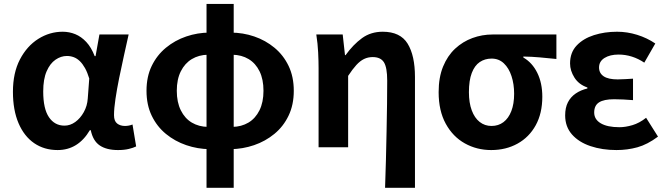

<svg xmlns="http://www.w3.org/2000/svg" viewBox="-20 -731 3309 953"><path d="M265.9 13.8Q199.6 13.8 149.7 -20.3Q99.9 -54.4 72 -119.5Q44.2 -184.6 44.2 -275.5Q44.2 -369.3 78.9 -435.9Q113.6 -502.4 170 -538Q226.4 -573.5 291.1 -573.5Q324 -573.5 353.6 -561.4Q383.3 -549.3 408.2 -522.7Q433.1 -496.1 450 -452.4H454.3L473.5 -559.8H618.5Q607.5 -509.8 594.9 -453.7Q582.4 -397.7 571.3 -342.8Q560.2 -287.8 553.1 -240.2Q545.9 -192.5 545.9 -159.3Q545.9 -130.2 561.4 -118Q576.9 -105.8 600.5 -105.8Q608.9 -105.8 618.6 -107.5Q628.3 -109.2 637.7 -113L655.8 -4.2Q641.6 2.9 619.1 8.3Q596.5 13.8 565.5 13.8Q509.1 13.8 475.2 -9Q441.4 -31.8 430.5 -84.8H426Q367.6 13.8 265.9 13.8ZM300.1 -107.4Q328.5 -107.4 353.6 -125.5Q378.7 -143.6 395.9 -174.4Q413.2 -205.2 415.6 -242.3L423 -341.3Q413.9 -371.4 402 -392.9Q390 -414.3 376.1 -427.7Q362.1 -441.2 345.9 -447.2Q329.6 -453.2 312 -453.2Q282.5 -453.2 255.3 -434.5Q228.2 -415.8 211.4 -377Q194.5 -338.2 194.5 -277.1Q194.5 -191 223 -149.2Q251.4 -107.4 300.1 -107.4Z M1020.7 9.4Q960.7 8.7 904.5 -10.5Q848.2 -29.7 803.5 -66.4Q758.9 -103 733 -156.8Q707.2 -210.5 707.2 -280.4Q707.2 -350.3 733 -403.7Q758.9 -457.2 803.5 -494Q848.2 -530.9 904.5 -550Q960.7 -569.2 1020.7 -569.2L1012.1 -459.4Q966.9 -458.6 932.1 -437.7Q897.4 -416.8 877.5 -377.1Q857.5 -337.4 857.5 -280.4Q857.5 -223.5 877.5 -183.4Q897.4 -143.2 932.1 -122.5Q966.9 -101.9 1012.1 -101.1ZM1124.6 9.4 1133.2 -101.1Q1178.5 -101.9 1213.2 -122.5Q1247.9 -143.2 1267.9 -183.4Q1287.8 -223.5 1287.8 -280.4Q1287.8 -337.4 1268.3 -377.1Q1248.8 -416.8 1214.2 -437.7Q1179.6 -458.6 1133.2 -459.4L1124.6 -569.2Q1186.1 -569.2 1242 -550Q1298 -530.9 1342.5 -494Q1386.9 -457.2 1412.5 -403.7Q1438.2 -350.3 1438.2 -280.4Q1438.2 -210.5 1412.3 -156.8Q1386.5 -103 1341.9 -66.4Q1297.3 -29.7 1241.1 -10.5Q1184.9 8.7 1124.6 9.4ZM1005.1 201.1V-711.4H1140V201.1Z M1891.3 201.1Q1893.9 135.1 1895.6 63Q1897.2 -9 1898.8 -79.8Q1900.4 -150.6 1901.1 -214.8Q1901.9 -278.9 1901.9 -330.9Q1901.9 -396 1885.6 -421.9Q1869.3 -447.7 1829.7 -447.7Q1806.7 -447.7 1787 -438.2Q1767.3 -428.7 1748.6 -408.2Q1729.9 -387.7 1708 -354.4V0H1561.3V-392.9Q1561.3 -426.4 1559.2 -470.4Q1557.1 -514.3 1550 -559.8H1681L1692.4 -457.2H1695.2Q1733.2 -510 1777 -541.8Q1820.8 -573.5 1879.5 -573.5Q1966.9 -573.5 2003.3 -514.3Q2039.7 -455 2039.7 -349.1V201.1Z M2418.1 13.8Q2346.6 13.8 2287.3 -19.3Q2228 -52.3 2192.6 -116.7Q2157.2 -181.1 2157.2 -273.4Q2157.2 -346.7 2179.2 -400.5Q2201.2 -454.2 2239 -489.4Q2276.9 -524.6 2324.9 -542.2Q2372.9 -559.8 2425 -559.8H2741.7V-438.2Q2695.7 -442.7 2658.9 -446.2Q2622 -449.6 2577.6 -450.4V-445.6Q2621.9 -420.1 2646.8 -369.5Q2671.8 -318.8 2671.8 -250.8Q2671.8 -168.7 2639.1 -109.3Q2606.4 -50 2548.8 -18.1Q2491.3 13.8 2418.1 13.8ZM2419.6 -105.8Q2453.9 -105.8 2479 -124.8Q2504.1 -143.7 2518 -179.6Q2531.9 -215.4 2531.9 -265.6Q2531.9 -313.5 2518.9 -353.1Q2506 -392.7 2481.1 -416.4Q2456.2 -440.2 2420.1 -440.2Q2386.8 -440.2 2361.3 -423Q2335.9 -405.9 2321.7 -368.9Q2307.5 -331.9 2307.5 -273.4Q2307.5 -220.9 2321.6 -183.1Q2335.7 -145.3 2361 -125.6Q2386.3 -105.8 2419.6 -105.8Z M3039.9 13.8Q2969.1 13.8 2911 -5.7Q2852.9 -25.2 2819 -63.7Q2785.2 -102.2 2785.2 -158.2Q2785.2 -196.6 2798.9 -223.3Q2812.7 -250 2837.7 -267Q2862.6 -284 2895.5 -291.8V-296.8Q2852.9 -311.5 2831.2 -345.9Q2809.5 -380.4 2809.5 -415.9Q2809.5 -470.3 2842.2 -505Q2874.9 -539.6 2928 -556.6Q2981.1 -573.5 3042.8 -573.5Q3093.1 -573.5 3142.4 -558.2Q3191.6 -542.9 3232.6 -515.1L3178 -420Q3148.6 -439.8 3116.4 -450Q3084.1 -460.2 3050.1 -460.2Q3007.7 -460.2 2980.5 -443.3Q2953.4 -426.4 2953.4 -396Q2953.4 -367.9 2976.2 -352.4Q2999.1 -336.9 3045.6 -336.9Q3063 -336.9 3082.9 -338.2Q3102.8 -339.5 3122 -340.5V-234Q3097.4 -236 3073.8 -237.2Q3050.2 -238.4 3028.1 -238.4Q2977.8 -238.4 2953.5 -223Q2929.3 -207.6 2929.3 -172.6Q2929.3 -138.3 2962 -118.9Q2994.7 -99.6 3054.8 -99.6Q3084.3 -99.6 3119 -109.8Q3153.6 -120 3187 -146.4L3246 -52.9Q3193.2 -13.5 3143.7 0.1Q3094.2 13.8 3039.9 13.8Z"/></svg>

Font: Shanggu Sans SC VF
Style: Regular
Weight: 250
Designer: GuiWonder
Version: Version 1.021